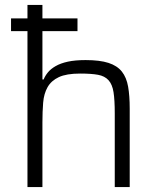

<svg xmlns="http://www.w3.org/2000/svg" viewBox="-20 -763 641 783"><path d="M153 -636V-439H158Q164 -454 175.5 -468Q187 -482 207 -493.5Q227 -505 256.5 -511.5Q286 -518 329 -518Q387 -518 422.5 -506.5Q458 -495 477 -471Q496 -447 502.5 -409.5Q509 -372 509 -320V0H448V-301Q448 -355 443 -387Q438 -419 422.5 -436Q407 -453 379.5 -458Q352 -463 307 -463Q251 -463 220 -448.5Q189 -434 174 -407.5Q159 -381 156 -344.5Q153 -308 153 -264V0H92V-636H25V-688H92V-743H153V-688H296V-636Z"/></svg>

Font: Azeri Sans Light
Style: Regular
Weight: 300
Designer: Hector Gatti & Omnibus-Type (original fonts) / Cristiano Sobral (main changes and remastering)
Version: Version 1.000; ttfautohint (v1.6)